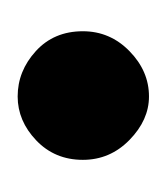

<svg xmlns="http://www.w3.org/2000/svg" viewBox="-6 -178 185 212"><g transform="rotate(90 86.0 -72.5)"><path d="M87 -145Q113 -145 135 -123.5Q157 -102 157 -72Q157 -41 135.5 -20.5Q114 0 87 0Q59 0 37 -20Q15 -40 15 -72Q15 -102 37 -123.5Q59 -145 87 -145Z"/></g></svg>

Font: Josefin Sans
Style: Bold
Weight: 700
Designer: Santiago Orozco
Foundry: Typemade
Version: Version 2.000